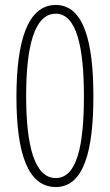

<svg xmlns="http://www.w3.org/2000/svg" viewBox="-20 -744 441 771"><path d="M355 -358C355 -577 316 -724 204 -724C91 -724 46 -579 46 -355C46 -125 93 7 204 7C317 7 355 -139 355 -358ZM85 -358C85 -558 118 -689 204 -689C288 -689 317 -553 317 -357C317 -160 289 -29 204 -29C119 -29 85 -158 85 -358Z"/></svg>

Font: Noto Sans Myanmar ExtraCondensed ExtraLight
Style: Regular
Weight: 200
Width: 2
Designer: Monotype Design Team
Foundry: Monotype Imaging Inc.
Version: Version 2.107